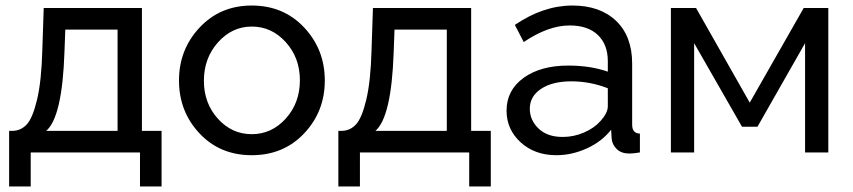

<svg xmlns="http://www.w3.org/2000/svg" viewBox="-20 -551 3085 694"><path d="M13 123V-78H24Q55 -78 76.5 -101Q98 -124 114 -191Q130 -258 133 -371L138 -522H493V-78H564V123H486V0H91V123ZM147 -78H405V-444H216L213 -363Q205 -128 147 -78Z M890 -531Q1005 -531 1079.5 -451.5Q1154 -372 1154 -260Q1154 -148 1079.5 -69Q1005 10 890 10Q775 10 701 -69Q627 -148 627 -260Q627 -372 701.5 -451.5Q776 -531 890 -531ZM1064 -261Q1064 -342 1013 -398.5Q962 -455 890 -455Q819 -455 768 -398Q717 -341 717 -259Q717 -178 767.5 -122Q818 -66 890 -66Q962 -66 1013 -122.5Q1064 -179 1064 -261Z M1203 123V-78H1214Q1245 -78 1266.5 -101Q1288 -124 1304 -191Q1320 -258 1323 -371L1328 -522H1683V-78H1754V123H1676V0H1281V123ZM1337 -78H1595V-444H1406L1403 -363Q1395 -128 1337 -78Z M1811 -151Q1811 -225 1872.5 -269.5Q1934 -314 2034 -314Q2114 -314 2177 -292V-330Q2177 -390 2141 -424.5Q2105 -459 2039 -459Q1962 -459 1873 -399L1841 -461Q1944 -531 2049 -531Q2149 -531 2207 -475.5Q2265 -420 2265 -321V-100Q2265 -69 2293 -68V0Q2269 4 2255 4Q2226 4 2209.5 -12Q2193 -28 2191 -49L2189 -82Q2155 -39 2101 -14.5Q2047 10 1991 10Q1913 10 1862 -36.5Q1811 -83 1811 -151ZM2151 -114Q2177 -143 2177 -167V-232Q2113 -257 2045 -257Q1977 -257 1936 -230Q1895 -203 1895 -158Q1895 -117 1926.5 -86.5Q1958 -56 2014 -56Q2054 -56 2091 -72Q2128 -88 2151 -114Z M2405 0V-522H2496L2690 -180L2885 -522H2974V0H2890V-395L2718 -93H2662L2489 -395V0Z"/></svg>

Font: Raleway-v4020 Medium
Style: Regular
Weight: 500
Designer: Matt McInerney, Pablo Impallari, Rodrigo Fuenzalida
Foundry: Matt McInerney, Pablo Impallari, Rodrigo Fuenzalida
Version: Version 4.020;PS 004.020;hotconv 1.0.88;makeotf.lib2.5.64775